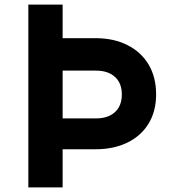

<svg xmlns="http://www.w3.org/2000/svg" viewBox="-20 -820 740 840"><path d="M104 0V-800H254V-653H398Q478 -653 538 -622.5Q598 -592 630.5 -537Q663 -482 663 -407Q663 -334 630.5 -280Q598 -226 538 -196.5Q478 -167 398 -167H254V0ZM254 -302H400Q453 -302 483 -329.5Q513 -357 513 -407Q513 -456 483 -483.5Q453 -511 400 -511H254Z"/></svg>

Font: Martian Mono SemiExpanded SemiBold
Style: Regular
Weight: 600
Monospace: yes
Version: Version 0.930